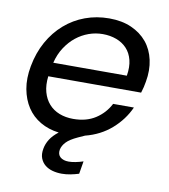

<svg xmlns="http://www.w3.org/2000/svg" viewBox="-83 -628 787 892"><g transform="rotate(10 310.0 -182.5)"><path d="M344 -480Q310 -480 278 -468.5Q246 -457 219 -435.5Q192 -414 171 -382Q150 -350 140 -309H487Q494 -351 486 -383Q478 -415 458 -436.5Q438 -458 408.5 -469Q379 -480 344 -480ZM348 178Q329 184 308.5 188Q288 192 268 192Q245 192 224.5 186.5Q204 181 189 169Q174 157 166.5 138Q159 119 164 92Q168 69 181.5 47.5Q195 26 221 6Q172 0 133.5 -22.5Q95 -45 71 -81.5Q47 -118 38 -167Q29 -216 40 -275Q52 -340 81 -392Q110 -444 152.5 -481Q195 -518 248 -537.5Q301 -557 361 -557Q421 -557 466 -537Q511 -517 539.5 -482.5Q568 -448 578.5 -400Q589 -352 579 -297Q575 -271 566 -243H128Q123 -201 132 -168.5Q141 -136 161 -113.5Q181 -91 210.5 -79.5Q240 -68 276 -68Q338 -68 381 -96Q424 -124 447 -169H545Q518 -109 466.5 -64Q415 -19 344 -1L313 13Q276 30 260 47Q244 64 240 83Q236 106 250 118.5Q264 131 290 131Q304 131 322 127.5Q340 124 358 118Z"/></g></svg>

Font: SVN-Poppins
Style: Italic
Weight: 400
Italic angle: -10°
Designer: Ninad Kale (Devanagari), Jonny Pinhorn (Latin)
Foundry: Indian Type Foundry
Version: Version 3.002 2017; ttfautohint (v1.8.3)